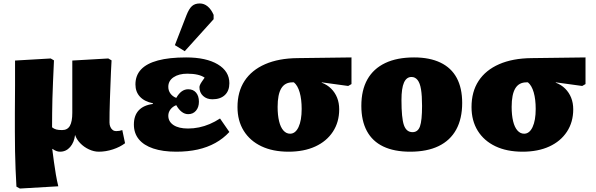

<svg xmlns="http://www.w3.org/2000/svg" viewBox="-20 -863 3445 1110"><path d="M95 227 75 216Q72 164 70 114Q68 64 67 11Q66 -42 66 -103Q66 -119 66 -147Q66 -175 66 -211.5Q66 -248 66.5 -288.5Q67 -329 67 -370Q67 -411 67 -448Q67 -485 67 -513L273 -525L292 -514Q289 -444 286.5 -390Q284 -336 283 -292Q282 -248 281.5 -208.5Q281 -169 281 -127Q292 -118 305 -114.5Q318 -111 339 -111Q370 -111 384 -135.5Q398 -160 398 -211Q398 -220 398 -238.5Q398 -257 398 -281Q398 -305 398 -334Q398 -363 398 -393.5Q398 -424 398 -454.5Q398 -485 398 -513L606 -525L625 -514Q623 -484 621.5 -447Q620 -410 618.5 -369.5Q617 -329 615.5 -289.5Q614 -250 613.5 -215.5Q613 -181 613 -155Q613 -141 618 -129.5Q623 -118 631.5 -111.5Q640 -105 651 -105Q662 -105 670 -106.5Q678 -108 687 -111L703 -35Q674 -13 633 0.5Q592 14 551 14Q523 14 494 0.5Q465 -13 443.5 -35.5Q422 -58 414 -83Q409 -40 385.5 -13Q362 14 327 14Q316 14 305.5 10Q295 6 284 -2H282Q287 37 292 74Q297 111 303 146Q309 181 317 214Z M999 14Q921 14 866 -4.5Q811 -23 782.5 -58Q754 -93 754 -143Q754 -195 782 -225Q810 -255 864 -262V-266Q815 -276 789 -304Q763 -332 763 -375Q763 -427 795.5 -461.5Q828 -496 893 -513.5Q958 -531 1056 -531Q1172 -531 1239 -491Q1306 -451 1306 -382Q1306 -338 1280 -313.5Q1254 -289 1208 -289Q1175 -289 1154 -308.5Q1133 -328 1133 -359Q1133 -364 1136 -371.5Q1139 -379 1146 -389.5Q1153 -400 1163 -414Q1148 -425 1122.5 -431Q1097 -437 1063 -437Q1014 -437 983.5 -416.5Q953 -396 953 -361Q953 -339 965.5 -322Q978 -305 999 -297Q1014 -323 1031 -335Q1048 -347 1068 -347Q1097 -347 1113.5 -327.5Q1130 -308 1130 -275Q1130 -243 1113 -223Q1096 -203 1068 -203Q1048 -203 1030.5 -216.5Q1013 -230 999 -255Q978 -247 965.5 -230.5Q953 -214 953 -194Q953 -160 983 -140Q1013 -120 1067 -120Q1099 -120 1130.5 -126.5Q1162 -133 1192.5 -146Q1223 -159 1252 -178L1306 -100Q1271 -62 1225 -36.5Q1179 -11 1123 1.5Q1067 14 999 14ZM1048 -567 991 -602 1058 -775Q1073 -813 1090 -828Q1107 -843 1135 -843Q1160 -843 1180.5 -826Q1201 -809 1215 -777V-752Z M1648 14Q1557 14 1491 -17.5Q1425 -49 1389 -107Q1353 -165 1353 -244Q1353 -333 1394 -395.5Q1435 -458 1513 -492Q1591 -526 1700 -527L2012 -531V-377L1993 -366L1840 -387V-385Q1872 -373 1894.5 -350.5Q1917 -328 1929 -298Q1941 -268 1941 -231Q1941 -157 1904.5 -101.5Q1868 -46 1802.5 -16Q1737 14 1648 14ZM1657 -90Q1688 -90 1706 -128.5Q1724 -167 1724 -233Q1724 -289 1712.5 -329Q1701 -369 1679 -387H1671Q1627 -387 1606 -352Q1585 -317 1585 -245Q1585 -197 1593.5 -162Q1602 -127 1618.5 -108.5Q1635 -90 1657 -90Z M2351 14Q2259 14 2196 -16Q2133 -46 2101 -105.5Q2069 -165 2069 -251Q2069 -342 2104 -404Q2139 -466 2207 -498.5Q2275 -531 2374 -531Q2464 -531 2526.5 -501Q2589 -471 2620.5 -412.5Q2652 -354 2652 -268Q2652 -177 2617.5 -114Q2583 -51 2516 -18.5Q2449 14 2351 14ZM2365 -99Q2396 -99 2408 -132.5Q2420 -166 2420 -251Q2420 -310 2414 -346.5Q2408 -383 2394 -400.5Q2380 -418 2359 -418Q2330 -418 2315.5 -385.5Q2301 -353 2301 -285Q2301 -181 2315 -140Q2329 -99 2365 -99Z M3001 14Q2910 14 2844 -17.5Q2778 -49 2742 -107Q2706 -165 2706 -244Q2706 -333 2747 -395.5Q2788 -458 2866 -492Q2944 -526 3053 -527L3365 -531V-377L3346 -366L3193 -387V-385Q3225 -373 3247.5 -350.5Q3270 -328 3282 -298Q3294 -268 3294 -231Q3294 -157 3257.5 -101.5Q3221 -46 3155.5 -16Q3090 14 3001 14ZM3010 -90Q3041 -90 3059 -128.5Q3077 -167 3077 -233Q3077 -289 3065.5 -329Q3054 -369 3032 -387H3024Q2980 -387 2959 -352Q2938 -317 2938 -245Q2938 -197 2946.5 -162Q2955 -127 2971.5 -108.5Q2988 -90 3010 -90Z"/></svg>

Font: Literata Black
Style: Regular
Weight: 900
Designer: Latin by Veronika Burian and Jose Scaglione. Greek by Irene Vlachou. Cyrillic by Vera Evstafieva.
Foundry: TypeTogether
Version: Version 3.103;gftools[0.9.29]